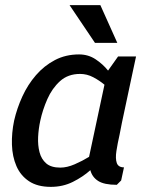

<svg xmlns="http://www.w3.org/2000/svg" viewBox="-20 -720 594 748"><path d="M292 -432Q245 -432 214 -404Q183 -376 164.5 -334Q146 -292 137 -250Q130 -218 128.5 -186Q127 -154 134 -127Q141 -100 160 -83.5Q179 -67 215 -67Q241 -67 271 -80Q301 -93 327 -109L387 -390Q368 -406 343.5 -419Q319 -432 292 -432ZM435 0Q386 0 362.5 -15Q339 -30 332 -57Q303 -31 264 -11.5Q225 8 178 8Q126 8 93 -14Q60 -36 44 -73Q28 -110 26.5 -156Q25 -202 35 -250Q46 -298 67 -344Q88 -390 120 -427Q152 -464 194 -486Q236 -508 288 -508Q324 -508 352.5 -489Q381 -470 401 -445L440 -500H510L495 -430L455 -242L446 -196Q438 -161 433.5 -131.5Q429 -102 435 -85Q441 -68 463 -68L452 -17ZM251 -700H371L437 -553H350Z"/></svg>

Font: Epunda Sans Medium
Style: Italic
Weight: 500
Italic angle: -12.0243°
Designer: Simon Atzbach
Foundry: typofactur
Version: Version 2.204; ttfautohint (v1.8.4.7-5d5b)